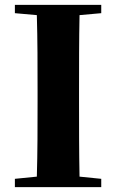

<svg xmlns="http://www.w3.org/2000/svg" viewBox="-20 -767 477 787"><path d="M41 -713 131 -705C134 -602 134 -499 134 -395V-351C134 -247 134 -144 131 -43L41 -34V0H395V-34L306 -43C304 -146 304 -249 304 -352V-395C304 -499 304 -603 306 -705L395 -713V-747H41Z"/></svg>

Font: Noto Serif CJK HK Black
Style: Regular
Weight: 900
Designer: Ryoko NISHIZUKA 西塚涼子 (kana & ideographs); Frank Grießhammer (Latin, Greek & Cyrillic); Wenlong ZHANG 张文龙 (bopomofo); San
Foundry: Adobe
Version: Version 2.001;hotconv 1.1.0;makeotfexe 2.6.0